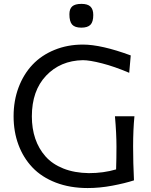

<svg xmlns="http://www.w3.org/2000/svg" viewBox="-20 -955 773 986"><path d="M336.4 -881.8Q336.4 -909.7 351.1 -922.4Q365.7 -935.1 398.4 -935.1Q430.2 -935.1 444.6 -921.1Q459 -907.2 459 -877.9Q459 -842.8 444.6 -827.9Q430.2 -813 397.5 -813Q364.7 -813 350.6 -828.6Q336.4 -844.2 336.4 -881.8ZM570.3 -357.9H670.4Q663.6 -289.1 663.6 -202.1Q663.6 -118.7 668 -28.8Q621.6 -13.7 556.9 -1.5Q492.2 10.7 430.2 10.7Q339.4 10.7 266.6 -17.3Q193.8 -45.4 146.7 -95Q99.6 -144.5 74.7 -211.7Q49.8 -278.8 49.8 -357.9Q49.8 -438 75.4 -506.1Q101.1 -574.2 147 -622.8Q192.9 -671.4 259.8 -698.7Q326.7 -726.1 405.8 -726.1Q500 -726.1 651.4 -670.4L643.6 -581.1Q567.9 -613.3 504.2 -629.6Q440.4 -646 405.3 -646Q290 -643.6 216.8 -566.4Q143.6 -489.3 143.6 -357.4Q143.6 -294.9 161.1 -243.2Q178.7 -191.4 213.6 -151.9Q248.5 -112.3 305.4 -89.6Q362.3 -66.9 436.5 -65.9Q511.2 -65.9 576.2 -85Q578.1 -142.1 578.1 -202.1Q578.1 -270 570.3 -357.9Z"/></svg>

Font: Commissioner Flair
Style: Regular
Weight: 400
Designer: Kostas Bartsokas
Foundry: Kostas Bartsokas
Version: Version 1.000